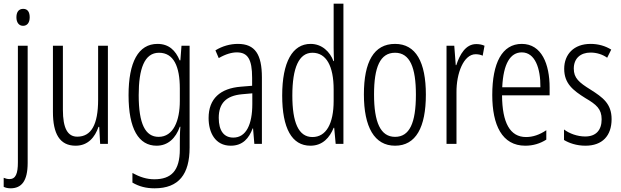

<svg xmlns="http://www.w3.org/2000/svg" viewBox="-27 -780 3369 1041"><path d="M62 -686C62 -659 75 -640 98 -640C121 -640 134 -658 134 -686C134 -713 124 -732 99 -732C73 -732 62 -713 62 -686ZM32 241C89 240 123 203 123 103V-532H70V100C70 162 58 191 24 191C14 191 2 188 -7 184V233C3 238 15 241 32 241Z M558 -532H505V-240C505 -103 467 -39 392 -39C340 -39 314 -84 314 -185V-532H260V-173C260 -56 296 10 383 10C451 10 488 -37 507 -92H511L516 0H558Z M827 -542C723 -542 670 -443 670 -264C670 -81 725 10 822 10C884 10 926 -31 948 -93H951C948 -57 948 -28 948 -2V30C948 146 901 192 810 192C768 192 732 180 691 158V210C727 231 765 241 811 241C943 241 1001 164 1001 20V-532H957L951 -453H947C925 -506 889 -542 827 -542ZM835 -494C915 -494 948 -419 948 -300V-233C948 -125 913 -38 833 -38C761 -38 725 -108 725 -264C725 -407 756 -494 835 -494Z M1263 -542C1221 -542 1178 -530 1141 -507L1159 -465C1197 -487 1230 -496 1257 -496C1316 -496 1340 -459 1340 -358V-315L1279 -310C1167 -301 1104 -245 1104 -140C1104 -61 1140 10 1224 10C1290 10 1323 -31 1343 -84H1345L1352 0H1393V-360C1393 -485 1356 -542 1263 -542ZM1285 -269 1341 -274V-216C1341 -106 1308 -34 1238 -34C1188 -34 1159 -70 1159 -141C1159 -220 1199 -261 1285 -269Z M1656 10C1723 10 1761 -35 1782 -87H1785L1793 0H1835V-760H1782V-520C1782 -498 1783 -476 1784 -449H1781C1762 -499 1719 -542 1657 -542C1559 -542 1503 -444 1503 -262C1503 -85 1555 10 1656 10ZM1667 -37C1591 -37 1558 -117 1558 -262C1558 -413 1594 -494 1667 -494C1742 -494 1782 -422 1782 -295V-233C1782 -109 1741 -37 1667 -37Z M2282 -267C2282 -443 2228 -542 2115 -542C2000 -542 1946 -445 1946 -268C1946 -91 2003 10 2115 10C2228 10 2282 -90 2282 -267ZM2001 -268C2001 -416 2034 -494 2115 -494C2196 -494 2228 -413 2228 -267C2228 -112 2193 -38 2115 -38C2036 -38 2001 -117 2001 -268Z M2555 -541C2498 -541 2466 -485 2447 -427H2444L2436 -532H2394V0H2448V-279C2447 -383 2487 -486 2552 -486C2566 -486 2580 -483 2590 -478L2600 -532C2585 -539 2569 -541 2555 -541Z M2802 -542C2695 -542 2642 -438 2642 -265C2642 -102 2695 10 2821 10C2864 10 2902 -2 2935 -23V-74C2898 -49 2862 -37 2825 -37C2738 -37 2696 -115 2695 -263H2953V-305C2953 -432 2910 -542 2802 -542ZM2802 -496C2874 -496 2904 -410 2903 -307H2696C2702 -435 2740 -496 2802 -496Z M3289 -134C3289 -218 3241 -252 3175 -294C3112 -333 3084 -357 3084 -408C3084 -463 3120 -495 3175 -495C3208 -495 3240 -485 3265 -467L3287 -511C3255 -531 3217 -542 3175 -542C3084 -542 3032 -485 3032 -407C3032 -327 3080 -290 3147 -248C3207 -213 3235 -189 3235 -133C3235 -74 3204 -40 3146 -40C3103 -40 3060 -56 3031 -78V-21C3057 -5 3098 10 3147 10C3239 10 3289 -44 3289 -134Z"/></svg>

Font: Noto Sans Khmer UI ExtraCondensed Light
Style: Regular
Weight: 300
Width: 2
Designer: Danh Hong and the Monotype Design Team
Foundry: Monotype Imaging Inc.
Version: Version 2.002